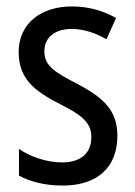

<svg xmlns="http://www.w3.org/2000/svg" viewBox="-20 -567 421 597"><path d="M345 -145C345 -228 296 -266 219 -307C144 -345 118 -365 118 -408C118 -450 150 -477 203 -477C241 -477 278 -464 311 -445L341 -511C300 -534 255 -547 204 -547C105 -547 38 -492 38 -405C38 -321 89 -283 167 -243C240 -207 264 -182 264 -141C264 -92 233 -62 173 -62C123 -62 72 -81 39 -104V-21C72 -3 117 10 175 10C281 10 345 -45 345 -145Z"/></svg>

Font: Noto Sans Lao Looped Condensed
Style: Regular
Weight: 400
Width: 3
Designer: Mark Frömberg, Ben Mitchell
Foundry: The Fontpad Ltd
Version: Version 1.003